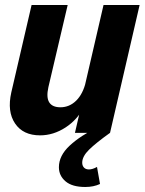

<svg xmlns="http://www.w3.org/2000/svg" viewBox="-20 -530 577 766"><path d="M140 10Q72 10 40 -37.5Q8 -85 25 -161L106 -510H250L173 -182Q164 -141 176.5 -121.5Q189 -102 221 -102Q257 -102 284 -128.5Q311 -155 323 -205L317 -107Q290 -53 241.5 -21.5Q193 10 140 10ZM279 0 304 -108H300L393 -510H537L419 0ZM320 216Q268 216 241.5 193.5Q215 171 215 137Q215 91 258 51Q301 11 371 -23L419 0Q363 40 335.5 67Q308 94 308 119Q308 131 315 138.5Q322 146 335 146Q349 146 367 136L379 204Q366 210 351.5 213Q337 216 320 216Z"/></svg>

Font: Instrument Sans SemiCondensed
Style: Bold Italic
Weight: 700
Width: 4
Italic angle: -13°
Designer: Rodrigo Fuenzalida
Foundry: fragTYPE
Version: Version 1.000;gftools[0.9.28]